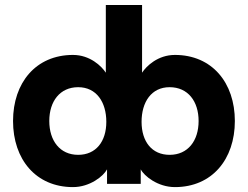

<svg xmlns="http://www.w3.org/2000/svg" viewBox="-20 -743 1001 776"><path d="M407.7 -722.7V-449.2C390.6 -475.6 343.8 -521 274.9 -521C125 -521 32.7 -408.7 32.7 -253.9C32.7 -99.1 125 13.2 274.9 13.2C343.8 13.2 398.9 -31.7 412.6 -58.6V0H548.8V-58.6C562.5 -31.7 617.7 13.2 687 13.2C836.9 13.2 929.2 -99.1 929.2 -253.9C929.2 -408.7 836.9 -521 687 -521C617.7 -521 571.3 -475.6 554.2 -449.2V-722.7ZM409.7 -250.5C409.7 -170.9 367.7 -117.2 295.9 -117.2C222.2 -117.2 179.2 -174.3 179.2 -253.9C179.2 -333.5 222.2 -390.6 295.9 -390.6C369.6 -390.6 409.7 -330.6 409.7 -250.5ZM552.2 -250.5C552.2 -330.6 591.8 -390.6 665.5 -390.6C739.7 -390.6 782.7 -333.5 782.7 -253.9C782.7 -174.3 739.7 -117.2 665.5 -117.2C593.8 -117.2 552.2 -170.9 552.2 -250.5Z"/></svg>

Font: Giphurs ExtraBold
Style: Regular
Weight: 800
Version: Version 1.000